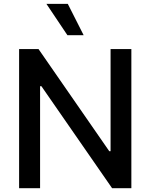

<svg xmlns="http://www.w3.org/2000/svg" viewBox="-20 -984 787 1004"><path d="M332.4 -800.1 222.7 -963.8H334.5L417.3 -800.1ZM666.9 -727.3V0H566.1L196.4 -533.4H189.6V0H79.9V-727.3H181.5L551.5 -193.2H558.2V-727.3Z"/></svg>

Font: TID UI Medium
Style: Regular
Weight: 500
Designer: The TID Project Authors
Foundry: Bakken & Bæck
Version: Version 1.001;hotconv 1.0.109;makeotfexe 2.5.65596